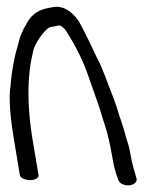

<svg xmlns="http://www.w3.org/2000/svg" viewBox="-20 -525 472 566"><path d="M68.5 6C83.5 6 94.9 -0.8 93.5 -9L75.8 -115C65.3 -178.1 61.8 -236.7 65.1 -290.6C68.6 -337.3 71.5 -344 78 -375.8C82.8 -396.7 108.3 -433.2 124.3 -443.6C128.3 -445.8 140 -446.5 154.6 -450.2C157.2 -449.8 163.8 -447.1 172.2 -437.8C204.6 -388.1 226.7 -342 240.8 -299.7C246.5 -282.8 253.1 -264 260.6 -243.3C278 -195.4 272.7 -206.1 290.1 -153C298.1 -128.1 305.4 -96.1 311.9 -57C315.9 -33.1 321.4 -12.9 329.5 6.7C332.6 16.7 347.4 22.1 360.4 21.3C374.2 20.3 386.5 11.7 381.9 -1.2C376.7 -18.7 369.3 -42.4 365.7 -64.2C363 -80.3 360.4 -92.6 357.2 -102C350.3 -121.7 348 -137.4 339 -162.5C329.1 -190.4 323.6 -213.7 312.3 -241.9C297.7 -277.2 284.5 -320.5 265.4 -355.5C248.9 -390.1 233.4 -424.1 212.1 -463C212.1 -463 212.1 -462.6 212.1 -462.6C212.1 -462.6 211.8 -463 211.8 -463C192.4 -491.6 166.3 -508.6 138.4 -504.4C113.5 -500.4 92.4 -495.8 73.8 -477.4C64.5 -466.3 59.2 -458.3 55.9 -450.3C52.8 -445.8 50 -441.1 47.8 -436C42.9 -424 38.3 -417 34.5 -397.6C23.3 -362 15 -320.7 11.1 -272.4C5.7 -239 9 -186.1 20.9 -115L38.5 -9C39.9 -0.8 53.5 6 68.5 6Z"/></svg>

Font: MewTooHand
Style: BdCondLta
Weight: 400
Designer: Mew Too, Robert Jablonski
Version: Version 0.77